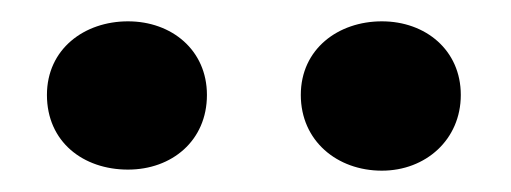

<svg xmlns="http://www.w3.org/2000/svg" viewBox="-20 -749 479 180"><path d="M24 -660C24 -616 58 -590 100 -590C141 -590 174 -617 174 -660C174 -702 141 -729 100 -729C59 -729 24 -703 24 -660ZM262 -660C262 -617 296 -589 338 -589C379 -589 412 -618 412 -660C412 -702 379 -729 338 -729C297 -729 262 -703 262 -660Z"/></svg>

Font: Asimov Pro
Style: Blk
Weight: 900
Designer: Google
Version: Version 2.000980; 2014